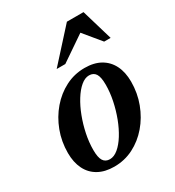

<svg xmlns="http://www.w3.org/2000/svg" viewBox="-168 -776 806 886"><g transform="rotate(-30 235.0 -332.5)"><path d="M288.5 -451.5Q338.5 -451.5 373 -431.8Q407.5 -412 425.5 -375.8Q443.5 -339.5 443.5 -289.5Q443.5 -229 423 -174.5Q402.5 -120 366.5 -78Q330.5 -36 283.2 -12Q236 12 181 12Q131.5 12 96.8 -7.5Q62 -27 44 -63.5Q26 -100 26 -149.5Q26 -210.5 46.5 -264.8Q67 -319 103 -361Q139 -403 186.2 -427.2Q233.5 -451.5 288.5 -451.5ZM180.5 -28Q202.5 -28 224.8 -46.5Q247 -65 266.8 -96.8Q286.5 -128.5 301.8 -168.5Q317 -208.5 326 -251.8Q335 -295 335 -336Q335 -376.5 323.8 -394Q312.5 -411.5 289 -411.5Q267 -411.5 244.8 -392.8Q222.5 -374 202.8 -342.2Q183 -310.5 167.8 -270.5Q152.5 -230.5 143.5 -187.2Q134.5 -144 134.5 -103Q134.5 -63 145.8 -45.5Q157 -28 180.5 -28ZM175 -511.5 325 -677H413.5L462.5 -511.5H428L341 -617H375.5L221 -511.5Z"/></g></svg>

Font: Newsreader 24pt SemiBold
Style: Italic
Weight: 600
Italic angle: -17°
Designer: Hugues Gentile
Foundry: Production Type
Version: Version 1.003